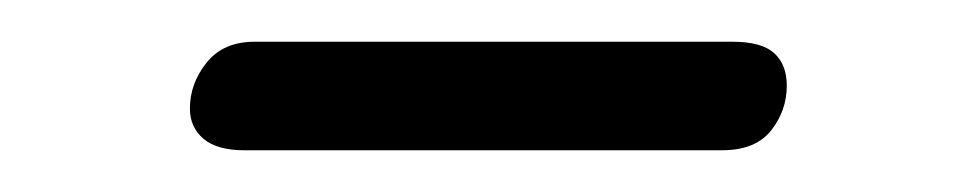

<svg xmlns="http://www.w3.org/2000/svg" viewBox="-20 -312 460 92"><path d="M97 -240Q84 -240 77.5 -245.5Q71 -251 71 -260Q71 -272 79 -282Q87 -292 102 -292H331Q345 -292 351 -286.5Q357 -281 357 -271Q357 -259 349.5 -249.5Q342 -240 326 -240Z"/></svg>

Font: Nunito ExtraLight Light
Style: Italic
Weight: 300
Italic angle: -9°
Version: Version 3.602